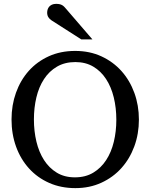

<svg xmlns="http://www.w3.org/2000/svg" viewBox="-20 -948 771 984"><path d="M576.2 -334Q576.2 -395 563 -449Q549.8 -502.9 523.4 -543.2Q497.1 -583.5 457.8 -606.7Q418.5 -629.9 366.2 -629.9Q312 -629.9 272 -606.4Q231.9 -583 205.6 -542.7Q179.2 -502.4 166.5 -449Q153.8 -395.5 153.8 -335.9Q153.8 -275.9 166.7 -221.9Q179.7 -168 205.8 -127.4Q231.9 -86.9 271.2 -63Q310.5 -39.1 363.8 -39.1Q418 -39.1 457.8 -63Q497.6 -86.9 523.9 -127.2Q550.3 -167.5 563.2 -220.9Q576.2 -274.4 576.2 -334ZM691.9 -335Q691.9 -262.2 668.5 -198.2Q645 -134.3 602.3 -86.7Q559.6 -39.1 499.5 -11.5Q439.5 16.1 366.2 16.1Q292.5 16.1 232.2 -10.5Q171.9 -37.1 128.9 -84.5Q85.9 -131.8 62.5 -196Q39.1 -260.3 39.1 -335.9Q39.1 -409.2 62 -473.1Q85 -537.1 127.4 -584.7Q169.9 -632.3 230.2 -659.7Q290.5 -687 365.2 -687Q439.5 -687 499.8 -659.2Q560.1 -631.3 602.8 -583.5Q645.5 -535.6 668.7 -471.7Q691.9 -407.7 691.9 -335ZM396.5 -746.1 244.6 -843.3Q233.9 -850.1 227.8 -859.9Q221.7 -869.6 221.7 -883.3Q221.7 -891.1 224.1 -899.2Q226.6 -907.2 231.9 -913.6Q237.3 -919.9 246.1 -924.1Q254.9 -928.2 267.6 -928.2Q278.3 -928.2 285.6 -926.5Q293 -924.8 298.8 -921.4Q304.7 -918 309.6 -912.8Q314.5 -907.7 319.8 -901.4L453.6 -746.1Z"/></svg>

Font: BabelStone Ogham Pictish
Style: Italic
Weight: 400
Italic angle: -30°
Designer: Andrew West
Foundry: BabelStone
Version: Version 1.02 March 14, 2022